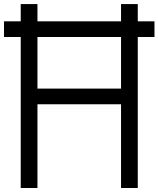

<svg xmlns="http://www.w3.org/2000/svg" viewBox="-20 -937 790 957"><path d="M83.3 -916.7H166.7V-830.7H583.3V-916.7H666.7V-830.7H750V-752.6H666.7V0H583.3V-417.3H166.7V0H83.3V-752.6H0V-830.7H83.3ZM166.7 -752.6V-495.4H583.3V-752.6Z"/></svg>

Font: Monoid
Style: Regular
Weight: 400
Width: 4
Monospace: yes
Designer: Andreas Larsen (@larsenwork)
Version: Version 0.61